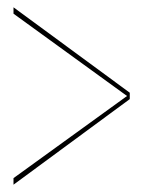

<svg xmlns="http://www.w3.org/2000/svg" viewBox="-20 -506 406 526"><path d="M17 0 335.5 -234.5V-252L17 -486V-468.5L328 -243L17 -18Z"/></svg>

Font: Anybody SemiExpanded Thin
Style: Regular
Weight: 250
Width: 6
Version: Version 1.113;gftools[0.9.25]